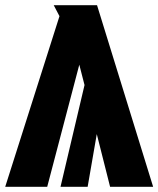

<svg xmlns="http://www.w3.org/2000/svg" viewBox="-40 -716 607 736"><path d="M547 0H382L331 -202L296 0H192L284 -390L264 -468L141 0H-20L188 -654L166 -696H332Z"/></svg>

Font: Fira Sans Extra Condensed Black
Style: Regular
Weight: 900
Width: 1
Designer: Carrois Corporate & Edenspiekermann AG
Foundry: Carrois Corporate GbR & Edenspiekermann AG
Version: Version 4.203